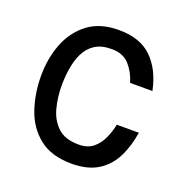

<svg xmlns="http://www.w3.org/2000/svg" viewBox="-102 -635 705 727"><g transform="rotate(20 250.0 -271.5)"><path d="M260.7 -2.9Q179.7 -2.9 130.9 -41.5Q82 -80.1 60.5 -142.6Q39.1 -205.1 39.1 -277.3Q39.1 -346.7 62 -406.2Q85 -465.8 133.3 -502.9Q181.6 -540 257.8 -540Q343.8 -540 391.1 -493.7Q438.5 -447.3 455.1 -366.2H365.2Q353.5 -406.2 328.1 -434.6Q302.7 -462.9 256.8 -462.9Q214.8 -462.9 189 -445.8Q163.1 -428.7 149.4 -399.9Q135.7 -371.1 130.4 -336.9Q125 -302.7 125 -268.6Q125 -221.7 136.2 -178.7Q147.5 -135.7 176.8 -107.9Q206.1 -80.1 261.7 -80.1Q296.9 -80.1 318.8 -97.7Q340.8 -115.2 353.5 -143.1Q366.2 -170.9 372.1 -200.2H460.9Q452.1 -142.6 429.2 -97.7Q406.2 -52.7 365.2 -27.8Q324.2 -2.9 260.7 -2.9Z"/></g></svg>

Font: Kosugi
Style: Regular
Weight: 400
Version: Version 4.002